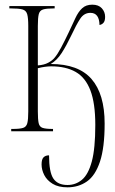

<svg xmlns="http://www.w3.org/2000/svg" viewBox="-20 -562 493 822"><path d="M269 240Q230 240 205.5 225Q181 210 169.5 187.5Q158 165 158 142Q158 120 166.5 111.5Q175 103 190 103Q190 175 208.5 202.5Q227 230 269 230Q304 230 331 207.5Q358 185 373 129.5Q388 74 388 -27Q388 -120 367 -175Q346 -230 304 -254Q262 -278 199 -278Q187 -278 172.5 -276Q158 -274 142 -270V-85Q142 -51 145.5 -35Q149 -19 162.5 -14.5Q176 -10 204 -10H207V0H28V-10H35Q65 -10 79 -14.5Q93 -19 97 -35Q101 -51 101 -84V-451Q101 -485 96.5 -501Q92 -517 76.5 -521.5Q61 -526 27 -526H20V-536H214V-526H210Q179 -526 164.5 -521.5Q150 -517 146 -501.5Q142 -486 142 -451V-282Q169 -284 186.5 -293.5Q204 -303 213 -314Q226 -329 241.5 -358Q257 -387 275 -425Q291 -459 303 -485Q315 -511 331.5 -526.5Q348 -542 375 -542Q402 -542 416 -526.5Q430 -511 430 -490Q430 -473 423.5 -465Q417 -457 406 -455Q405 -507 367 -507Q340 -507 323.5 -482Q307 -457 284 -408Q264 -366 244 -335Q224 -304 197 -288Q316 -288 372 -223.5Q428 -159 428 -33Q428 70 408 130Q388 190 352 215Q316 240 269 240Z"/></svg>

Font: Noto Serif Display ExtraCondensed ExtraLight
Style: Regular
Weight: 200
Width: 2
Designer: Monotype Design Team
Foundry: Monotype Imaging Inc.
Version: Version 2.009